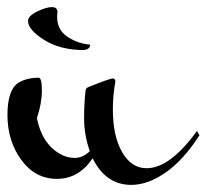

<svg xmlns="http://www.w3.org/2000/svg" viewBox="-20 -479 582 541"><path d="M221 -222Q221 -231 230 -234Q290 -258 297.5 -258Q305 -258 305 -249Q298 -210 298 -171Q298 -96 324 -50.5Q350 -5 393 -5Q459 -5 535 -110L542 -98Q498 -29 447.5 6.5Q397 42 350 42Q278 42 241 -33Q202 25 140.5 25Q79 25 40 -28.5Q1 -82 1 -155Q1 -226 32 -246Q56 -260 89 -260Q98 -260 98 -224Q98 -188 84 -146Q98 -75 148 -46Q168 -34 190.5 -34Q213 -34 233 -53Q217 -99 217 -145Q217 -191 221 -222ZM234 -353Q234 -340 216 -338Q150 -338 104.5 -366.5Q59 -395 59 -420Q59 -434 84.5 -446.5Q110 -459 126 -459Q142 -459 142 -445Q141 -440 141 -431Q141 -396 168.5 -376.5Q196 -357 234 -353Z"/></svg>

Font: Mr Bedfort
Style: Regular
Weight: 400
Designer: Alejandro Paul
Foundry: Alejandro Paul
Version: Version 1.000